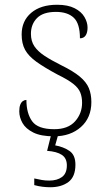

<svg xmlns="http://www.w3.org/2000/svg" viewBox="-20 -563 455 807"><path d="M207 10Q152 10 120 -6Q88 -22 74.5 -46Q61 -70 61 -95Q61 -112 65 -122.5Q69 -133 76 -138Q83 -143 91 -143Q91 -87 115 -53.5Q139 -20 208 -20Q266 -20 295.5 -53Q325 -86 325 -131Q325 -155 317.5 -174Q310 -193 288 -210.5Q266 -228 223 -249Q167 -279 133.5 -303Q100 -327 85.5 -353.5Q71 -380 71 -418Q71 -475 111 -509Q151 -543 220 -543Q265 -543 293.5 -528.5Q322 -514 335 -491.5Q348 -469 348 -447Q348 -426 340 -414Q332 -402 316 -402Q316 -464 290 -488.5Q264 -513 215 -513Q161 -513 135.5 -487Q110 -461 110 -421Q110 -390 124.5 -368.5Q139 -347 167 -328.5Q195 -310 237 -289Q288 -264 315.5 -241Q343 -218 353.5 -192.5Q364 -167 364 -134Q364 -68 320 -29Q276 10 207 10ZM191 224Q176 224 159 222Q142 220 124 215V187Q142 191 156 193.5Q170 196 187 196Q220 196 240.5 181Q261 166 261 132Q261 102 240 88Q219 74 178 71L198 -9H228L212 48Q246 54 271.5 71Q297 88 297 129Q297 180 267.5 202Q238 224 191 224Z"/></svg>

Font: Noto Serif Hentaigana ExtraLight
Style: Regular
Weight: 200
Designer: Kazuhiro Yamada
Foundry: nipponia
Version: Version 1.000